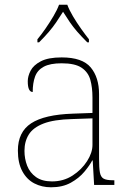

<svg xmlns="http://www.w3.org/2000/svg" viewBox="-20 -786 557 816"><path d="M197 10Q158 10 126 -6.5Q94 -23 75 -58Q56 -93 56 -146Q56 -225 112.5 -262Q169 -299 290 -303L373 -306V-371Q373 -414 364 -446.5Q355 -479 327 -498Q299 -517 242 -517Q193 -517 166 -502.5Q139 -488 129 -460.5Q119 -433 119 -395Q109 -395 103.5 -406Q98 -417 98 -441Q98 -462 110 -485.5Q122 -509 153.5 -525.5Q185 -542 242 -542Q330 -542 365.5 -499.5Q401 -457 401 -386V-110Q401 -73 404.5 -53.5Q408 -34 420 -27Q432 -20 459 -20H466V0H380L374 -104H372Q361 -83 338.5 -56Q316 -29 281 -9.5Q246 10 197 10ZM201 -15Q250 -15 288.5 -40Q327 -65 350 -101Q373 -137 373 -170V-283L287 -280Q209 -278 165 -261Q121 -244 102.5 -214.5Q84 -185 84 -145Q84 -111 95.5 -81.5Q107 -52 133 -33.5Q159 -15 201 -15ZM139 -619Q155 -638 173 -664Q191 -690 207 -717Q223 -744 231 -766H266Q274 -744 290 -717Q306 -690 324.5 -664Q343 -638 358 -619V-606H351Q326 -631 308.5 -651Q291 -671 277 -691.5Q263 -712 248 -736Q233 -712 219 -691.5Q205 -671 188 -651Q171 -631 146 -606H139Z"/></svg>

Font: Noto Serif Tibetan Thin
Style: Regular
Weight: 250
Version: Version 2.103